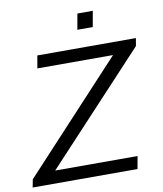

<svg xmlns="http://www.w3.org/2000/svg" viewBox="-111 -943 864 1019"><g transform="rotate(-10 320.5 -434.0)"><path d="M360.8 -783.2 376 -868.2H459L443.8 -783.2ZM-18.1 0 -9.8 -43 523.9 -618.2H116.2L127.9 -686H659.2L651.9 -644L115.2 -67.9H559.1L546.9 0Z"/></g></svg>

Font: Archivo Light
Style: Italic
Weight: 300
Italic angle: -10°
Designer: Hector Gatti
Foundry: Omnibus-Type
Version: Version 2.001